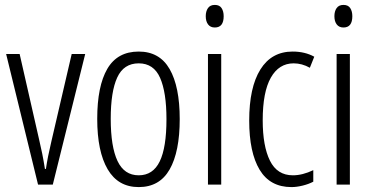

<svg xmlns="http://www.w3.org/2000/svg" viewBox="-20 -752 1514 782"><path d="M135 0 5 -532H60L139 -185Q146 -156 152 -126Q158 -96 163 -64H167Q174 -112 189 -175L272 -532H327L195 0Z M712 -267Q712 -134 671 -62Q630 10 545 10Q461 10 418.5 -62.5Q376 -135 376 -268Q376 -401 417 -471.5Q458 -542 545 -542Q630 -542 671 -470.5Q712 -399 712 -267ZM431 -268Q431 -155 458.5 -96.5Q486 -38 545 -38Q603 -38 630.5 -94.5Q658 -151 658 -267Q658 -376 632 -435Q606 -494 545 -494Q484 -494 457.5 -436.5Q431 -379 431 -268Z M855 -732Q874 -732 882.5 -719Q891 -706 891 -686Q891 -640 855 -640Q837 -640 827.5 -652.5Q818 -665 818 -686Q818 -706 827 -719Q836 -732 855 -732ZM881 -532V0H827V-532Z M1167 10Q1080 10 1037.5 -60.5Q995 -131 995 -261Q995 -396 1040.5 -469Q1086 -542 1172 -542Q1222 -542 1260 -521L1242 -476Q1210 -494 1176 -494Q1116 -494 1083 -435.5Q1050 -377 1050 -262Q1050 -157 1079.5 -97.5Q1109 -38 1173 -38Q1212 -38 1256 -59V-12Q1237 -2 1212.5 4Q1188 10 1167 10Z M1379 -732Q1398 -732 1406.5 -719Q1415 -706 1415 -686Q1415 -640 1379 -640Q1361 -640 1351.5 -652.5Q1342 -665 1342 -686Q1342 -706 1351 -719Q1360 -732 1379 -732ZM1405 -532V0H1351V-532Z"/></svg>

Font: Noto Sans Gurmukhi ExtraCondensed Light
Style: Regular
Weight: 300
Width: 2
Designer: Jelle Bosma - Monotype Design Team
Foundry: Monotype Imaging Inc.
Version: Version 2.004; ttfautohint (v1.8.4.7-5d5b)